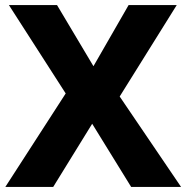

<svg xmlns="http://www.w3.org/2000/svg" viewBox="-20 -734 733 754"><path d="M691 0 450 -355 674 -714H485L347 -474L204 -714H15L238 -367L1 0H189L342 -248L495 0Z"/></svg>

Font: Noto Sans Gurmukhi ExtraBold
Style: Regular
Weight: 800
Designer: Jelle Bosma - Monotype Design Team
Foundry: Monotype Imaging Inc.
Version: Version 2.004